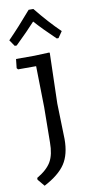

<svg xmlns="http://www.w3.org/2000/svg" viewBox="-105 -729 468 963"><g transform="rotate(-10 129.0 -247.5)"><path d="M182 -458 175 -201 180 -19Q180 59 148.5 106.5Q117 154 41 194L11 158V149Q64 118 84.5 82Q105 46 105 -15L107 -194L103 -404H11L5 -411L10 -457H104L179 -460ZM-7 -555Q50 -613 115 -689H139Q201 -612 260 -555L238 -523H229Q167 -582 127 -627Q89 -585 25 -523H15Z"/></g></svg>

Font: Alegreya Sans
Style: Regular
Weight: 400
Designer: Juan Pablo del Peral
Foundry: Huerta Tipografica
Version: Version 2.008; ttfautohint (v1.6)